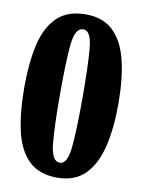

<svg xmlns="http://www.w3.org/2000/svg" viewBox="-83 -782 633 850"><g transform="rotate(10 233.0 -357.0)"><path d="M233 10Q152 10 105.5 -35Q59 -80 40 -163Q21 -246 21 -359Q21 -471 40 -552.5Q59 -634 105.5 -679Q152 -724 234 -724Q312 -724 358 -679.5Q404 -635 424 -553Q444 -471 444 -358Q444 -246 423.5 -163.5Q403 -81 357 -35.5Q311 10 233 10ZM233 -57Q268 -57 275.5 -136.5Q283 -216 283 -358Q283 -501 276 -579Q269 -657 234 -657Q197 -657 189.5 -579Q182 -501 182 -358Q182 -216 189.5 -136.5Q197 -57 233 -57Z"/></g></svg>

Font: Noto Serif ExtraCondensed Black
Style: Regular
Weight: 900
Width: 2
Designer: Monotype Design Team
Foundry: Monotype Imaging Inc.
Version: Version 2.015; ttfautohint (v1.8.4.7-5d5b)